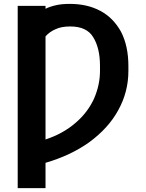

<svg xmlns="http://www.w3.org/2000/svg" viewBox="-20 -760 749 987"><path d="M214 -715Q236 -726 267 -733Q296 -740 339 -740Q429 -740 496 -704Q562 -669 602 -597Q640 -524 640 -420V-395Q640 -287 587 -192Q537 -101 439 -29Q344 39 214 77V207H71V-730H214ZM214 -43Q305 -73 369 -129Q430 -181 463 -252Q494 -323 494 -395V-422Q494 -513 459 -569Q426 -624 341 -624Q295 -624 266 -610Q235 -597 214 -573Z"/></svg>

Font: Sinter Bold
Style: Regular
Weight: 700
Foundry: Adobe & rsms
Version: Version 1.000